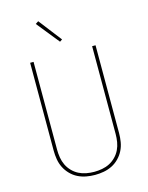

<svg xmlns="http://www.w3.org/2000/svg" viewBox="-140 -1047 879 1140"><g transform="rotate(-15 300.0 -476.5)"><path d="M300 8Q273 8 246 3Q219 -2 195 -14Q171 -26 151.5 -46Q132 -66 120 -90Q108 -114 103.5 -141Q99 -168 99 -195V-735H120V-195Q120 -171 124 -146.5Q128 -122 138.5 -100Q149 -78 166.5 -60Q184 -42 205.5 -31Q227 -20 251.5 -15.5Q276 -11 300 -11Q324 -11 348.5 -15.5Q373 -20 394.5 -31Q416 -42 433.5 -60Q451 -78 461.5 -100Q472 -122 476 -146.5Q480 -171 480 -195V-735H501V-195Q501 -168 496.5 -141Q492 -114 480 -90Q468 -66 448.5 -46Q429 -26 405 -14Q381 -2 354 3Q327 8 300 8ZM303 -810 191 -949 209 -961 318 -820Z"/></g></svg>

Font: Iosevka Curly Thin Extended
Style: Regular
Weight: 100
Width: 7
Monospace: yes
Designer: Belleve Invis
Foundry: Belleve Invis
Version: Version 11.1.0; ttfautohint (v1.8.3)